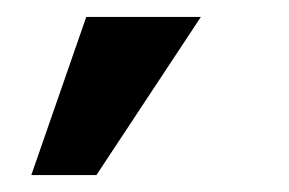

<svg xmlns="http://www.w3.org/2000/svg" viewBox="-20 -83 342 227"><path d="M17 124 82 -63H217.5L94 124Z"/></svg>

Font: Anybody ExtraExpanded Medium
Style: Regular
Weight: 500
Width: 8
Designer: Tyler Finck
Foundry: Etcetera Type Company
Version: Version 1.010; ttfautohint (v1.8.3) -l 8 -r 50 -G 200 -x 14 